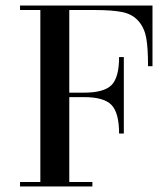

<svg xmlns="http://www.w3.org/2000/svg" viewBox="-20 -670 596 690"><path d="M52 0V-16H125V-634H52V-650H528V-432H512Q512 -498 505.5 -534Q499 -570 477.5 -594.5Q456 -619 420 -626.5Q384 -634 319 -634H229V-337H282Q354 -337 381 -364.5Q408 -392 408 -465H425V-190H408Q408 -264 381 -292.5Q354 -321 282 -321H229V-16H312V0Z"/></svg>

Font: Elsie
Style: Regular
Weight: 400
Designer: Alejandro Inler
Foundry: Alejandro Inler
Version: 1.002